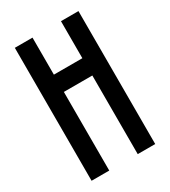

<svg xmlns="http://www.w3.org/2000/svg" viewBox="-171 -769 756 855"><g transform="rotate(-30 207.5 -342.0)"><path d="M281.2 -683.6Q281.2 -620.1 281.2 -493.2Q232.4 -493.2 134.8 -493.2Q134.8 -556.6 134.8 -683.6Q104.5 -683.6 43.9 -683.6Q43.9 -645.5 43.9 -569.3Q43.9 -521.5 43.9 -461.9Q43.9 -284.2 43.9 0Q74.2 0 134.8 0Q134.8 -134.8 134.8 -404.3Q183.6 -404.3 281.2 -404.3Q281.2 -269.5 281.2 0Q311.5 0 371.1 0Q371.1 -228.5 371.1 -683.6Q341.8 -683.6 281.2 -683.6Z"/></g></svg>

Font: ZAANS 2018
Style: Regular
Weight: 400
Designer: Counter Creatives
Version: Version 1.0 - 24-01-18